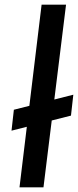

<svg xmlns="http://www.w3.org/2000/svg" viewBox="-20 -797 332 817"><path d="M292 -394 282 -305 29 -241 39 -330ZM157 -777H261L165 0H63Z"/></svg>

Font: Josefin Sans Medium
Style: Italic
Weight: 500
Italic angle: -7°
Designer: Santiago Orozco
Foundry: Typemade
Version: Version 2.000